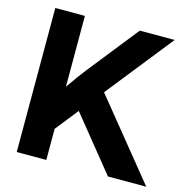

<svg xmlns="http://www.w3.org/2000/svg" viewBox="-107 -837 935 943"><g transform="rotate(15 360.5 -366.0)"><path d="M210 0H59.6V-732.4H210V-372.1Q231.9 -404.3 252 -431.6Q272 -459 286.1 -476.6L489.3 -732.4H666.5L397.9 -394.5L718.3 0H523.4L301.8 -273.9L210 -158.2Z"/></g></svg>

Font: Kumbh Sans
Style: Bold
Weight: 700
Version: Version 1.005